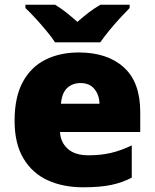

<svg xmlns="http://www.w3.org/2000/svg" viewBox="-20 -786 658 816"><path d="M315 -563Q436 -563 506 -500Q576 -437 576 -310V-225H235Q237 -182 267.5 -154Q298 -126 356 -126Q408 -126 451 -136Q494 -146 540 -168V-31Q500 -10 452.5 0Q405 10 333 10Q249 10 183.5 -19.5Q118 -49 80 -112Q42 -175 42 -273Q42 -373 76.5 -437Q111 -501 172.5 -532Q234 -563 315 -563ZM322 -433Q288 -433 265.5 -412Q243 -391 239 -345H403Q402 -382 381.5 -407.5Q361 -433 322 -433ZM531 -766V-752Q514 -735 490.5 -709.5Q467 -684 444.5 -656.5Q422 -629 406 -606H214Q199 -629 176.5 -656Q154 -683 130.5 -708.5Q107 -734 88 -752V-766H214Q240 -750 261.5 -733Q283 -716 309 -693Q335 -716 358 -733.5Q381 -751 407 -766Z"/></svg>

Font: Noto Sans Cherokee Black
Style: Regular
Weight: 900
Designer: Monotype Design Team
Foundry: Monotype Imaging Inc.
Version: Version 2.001; ttfautohint (v1.8.4.7-5d5b)